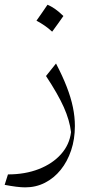

<svg xmlns="http://www.w3.org/2000/svg" viewBox="-20 -538 414 825"><path d="M301.8 3.4Q301.8 -36.1 293.2 -77.4Q284.7 -118.7 266.8 -164.8Q249 -210.9 220.7 -265.1L177.7 -211.4Q229 -133.8 254.2 -77.4Q279.3 -21 285.2 29.8Q278.8 83.5 242.2 124.5Q205.6 165.5 146.7 188.5Q87.9 211.4 14.2 211.4L0 256.3Q25.9 261.2 48.8 264.2Q71.8 267.1 88.4 267.1Q134.3 267.1 173.1 247.3Q211.9 227.5 240.7 191.9Q269.5 156.2 285.6 108.2Q301.8 60.1 301.8 3.4ZM184.1 -517.6Q171.9 -499.5 160.4 -482.9Q148.9 -466.3 136.7 -449.2Q154.3 -439.9 171.6 -428Q189 -416 204.1 -401.9Q216.8 -418.9 228.8 -435.8Q240.7 -452.6 252.4 -469.2Q232.4 -488.8 215.6 -500.2Q198.7 -511.7 184.1 -517.6Z"/></svg>

Font: Pinar-VF
Style: Regular
Weight: 300
Designer: Amin Abedi
Version: Version 3.0